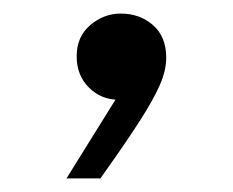

<svg xmlns="http://www.w3.org/2000/svg" viewBox="-20 -140 343 283"><path d="M128 123H78L170 -25L179 1Q173 4 167.5 5.5Q162 7 155 7Q129 7 111 -11Q93 -29 93 -57Q93 -86 113 -103Q133 -120 158 -120Q186 -120 205.5 -103Q225 -86 225 -55Q225 -36 215.5 -14.5Q206 7 186.5 37.5Q167 68 135 113Z"/></svg>

Font: Be Vietnam Pro Variable Thin
Style: Regular
Weight: 100
Designer: Lam Bao, Tony Le, Vietanh Nguyen
Foundry: Yellow Type Foundry
Version: Version 1.002